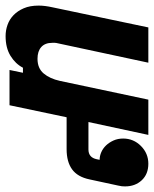

<svg xmlns="http://www.w3.org/2000/svg" viewBox="48 -584 550 686"><g transform="rotate(90 323.0 -241.0)"><path d="M475 -406Q475 -443 501.5 -469.5Q528 -496 565 -496Q602 -496 624 -472.5Q646 -449 646 -413Q646 -407 645.5 -401.5Q645 -396 643 -388L621 -286Q612 -243 585 -223.5Q558 -204 513 -204H399L356 0H230L240 -48H222Q208 -21 179.5 -3.5Q151 14 109 14Q88 14 68.5 7Q49 0 34 -14.5Q19 -29 9.5 -51Q0 -73 0 -104Q0 -126 6 -153L78 -496H204L135 -174Q133 -166 133 -162Q133 -158 133 -153Q133 -127 148 -113.5Q163 -100 190 -100Q224 -100 242.5 -122Q261 -144 269 -180L336 -496H462L416 -282H514Q543 -282 549 -312L551 -322Q537 -322 523.5 -328Q510 -334 499.5 -345Q489 -356 482 -371.5Q475 -387 475 -406Z"/></g></svg>

Font: Space Mono
Style: Bold Italic
Weight: 700
Italic angle: -12°
Monospace: yes
Designer: Colophon Foundry / Benjamin Critton
Foundry: Colophon Foundry
Version: Version 1.000;PS 1.000;hotconv 1.0.81;makeotf.lib2.5.63406